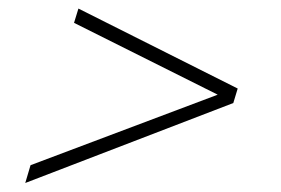

<svg xmlns="http://www.w3.org/2000/svg" viewBox="-20 -474 640 437"><path d="M511 -239.5 37.5 -57.5 49.5 -98 475.5 -258.5 148.5 -422 158.5 -454.5 521 -272.5Z"/></svg>

Font: Newsreader Caption ExtraLight
Style: Italic
Weight: 275
Italic angle: -17°
Designer: Hugues Gentile
Foundry: Production Type
Version: Version 1.001